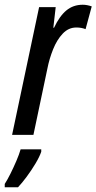

<svg xmlns="http://www.w3.org/2000/svg" viewBox="-53 -569 407 810"><path d="M-2 0 112 -539H182L172 -452H175Q198 -501 227 -525Q256 -549 296 -549Q314 -549 334 -542L308 -446Q291 -453 269 -453Q236 -453 211.5 -427Q187 -401 171 -361Q155 -321 147 -280L88 0ZM-33 207Q-22 190 -9 164Q4 138 16 110Q28 82 34 61H121V71Q114 92 97 120.5Q80 149 60 176Q40 203 23 221H-33Z"/></svg>

Font: Noto Sans ExtraCondensed Medium
Style: Italic
Weight: 500
Width: 2
Italic angle: -12°
Designer: Monotype Design Team
Foundry: Monotype Imaging Inc.
Version: Version 2.013; ttfautohint (v1.8.4.7-5d5b)